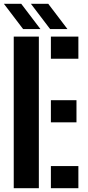

<svg xmlns="http://www.w3.org/2000/svg" viewBox="-20 -993 462 1013"><path d="M52.5 0V-800H185V0ZM248.5 0V-117H393.5V0ZM248.5 -347.5V-464.5H383.5V-347.5ZM248.5 -683V-800H393.5V-683ZM102 -839.5 0.5 -973H92L193.5 -839.5ZM244.5 -839.5 143 -973H234.5L336 -839.5Z"/></svg>

Font: Big Shoulders Stencil Text Thin ExtraBold
Style: Regular
Weight: 800
Version: Version 2.001